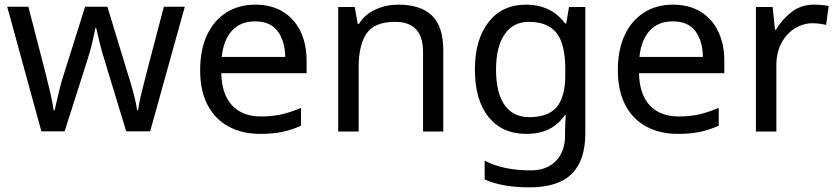

<svg xmlns="http://www.w3.org/2000/svg" viewBox="-20 -617 3600 826"><path d="M431 -354Q418 -395 408.5 -434.5Q399 -474 394 -496H390Q386 -474 377 -434.5Q368 -395 354 -353L258 -52H158L11 -588H102L176 -302Q187 -259 197 -215Q207 -171 211 -142H215Q219 -159 224.5 -184Q230 -209 237 -236.5Q244 -264 251 -286L346 -588H442L534 -286Q545 -252 555.5 -212Q566 -172 570 -143H574Q577 -168 587.5 -212Q598 -256 610 -302L685 -588H775L626 -52H523Z M1078 -597Q1147 -597 1196.5 -567Q1246 -537 1272.5 -482.5Q1299 -428 1299 -355V-302H932Q934 -211 978.5 -163.5Q1023 -116 1103 -116Q1154 -116 1193.5 -125.5Q1233 -135 1275 -153V-76Q1234 -58 1194 -49.5Q1154 -41 1099 -41Q1023 -41 964.5 -72Q906 -103 873.5 -164.5Q841 -226 841 -315Q841 -403 870.5 -466Q900 -529 953.5 -563Q1007 -597 1078 -597ZM1077 -525Q1014 -525 977.5 -484.5Q941 -444 934 -372H1207Q1206 -440 1175 -482.5Q1144 -525 1077 -525Z M1693 -597Q1789 -597 1838 -550.5Q1887 -504 1887 -400V-51H1800V-394Q1800 -523 1680 -523Q1591 -523 1557 -473Q1523 -423 1523 -329V-51H1435V-587H1506L1519 -514H1524Q1550 -556 1596 -576.5Q1642 -597 1693 -597Z M2243 -597Q2296 -597 2338.5 -577Q2381 -557 2411 -516H2416L2428 -587H2498V-42Q2498 73 2439.5 131Q2381 189 2258 189Q2140 189 2065 155V74Q2144 116 2263 116Q2332 116 2371.5 75.5Q2411 35 2411 -35V-56Q2411 -68 2412 -90.5Q2413 -113 2414 -122H2410Q2356 -41 2244 -41Q2140 -41 2081.5 -114Q2023 -187 2023 -318Q2023 -446 2081.5 -521.5Q2140 -597 2243 -597ZM2255 -523Q2188 -523 2151 -469.5Q2114 -416 2114 -317Q2114 -218 2150.5 -165.5Q2187 -113 2257 -113Q2338 -113 2375 -156.5Q2412 -200 2412 -297V-318Q2412 -428 2374 -475.5Q2336 -523 2255 -523Z M2875 -597Q2944 -597 2993.5 -567Q3043 -537 3069.5 -482.5Q3096 -428 3096 -355V-302H2729Q2731 -211 2775.5 -163.5Q2820 -116 2900 -116Q2951 -116 2990.5 -125.5Q3030 -135 3072 -153V-76Q3031 -58 2991 -49.5Q2951 -41 2896 -41Q2820 -41 2761.5 -72Q2703 -103 2670.5 -164.5Q2638 -226 2638 -315Q2638 -403 2667.5 -466Q2697 -529 2750.5 -563Q2804 -597 2875 -597ZM2874 -525Q2811 -525 2774.5 -484.5Q2738 -444 2731 -372H3004Q3003 -440 2972 -482.5Q2941 -525 2874 -525Z M3482 -597Q3497 -597 3514.5 -595.5Q3532 -594 3545 -591L3534 -510Q3521 -513 3505.5 -515Q3490 -517 3476 -517Q3435 -517 3399 -494.5Q3363 -472 3341.5 -431.5Q3320 -391 3320 -337V-51H3232V-587H3304L3314 -489H3318Q3344 -533 3385 -565Q3426 -597 3482 -597Z"/></svg>

Font: Noto Sans Tamil UI
Style: Regular
Weight: 400
Designer: Jelle Bosma - Monotype Design Team
Foundry: Monotype Imaging Inc.
Version: Version 2.004; ttfautohint (v1.8.4.7-5d5b)